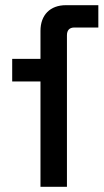

<svg xmlns="http://www.w3.org/2000/svg" viewBox="-20 -720 399 740"><path d="M136 0H238V-584C238 -604 248 -614 267 -614H359V-700H234C173 -700 136 -662 136 -601V-493H27V-406H136Z"/></svg>

Font: Meta Space Medium
Style: Regular
Weight: 500
Designer: Meta Pool / Florian Karsten
Foundry: Meta Pool / Florian Karsten
Version: Version 2.000;Glyphs 3.1.1 (3137)